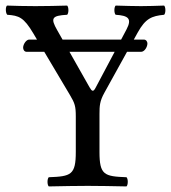

<svg xmlns="http://www.w3.org/2000/svg" viewBox="-20 -667 615 689"><path d="M337 -122V-257.7C337 -287.5 338.1 -304.4 354.5 -334L435.8 -481H486C499 -481 509 -499 509 -511C509 -517 505 -525 496 -525H460.2L474 -550C502 -600.7 524.3 -609.7 569 -614C575 -620 575 -641 569 -647C541 -646 509 -645 486 -645C463 -645 427 -646 395 -647C389 -641 389 -620 395 -614C439.3 -611 455.2 -601.4 433.8 -561L414.7 -525H204.4L185.2 -558.8C161 -601.4 165 -611 221 -614C227 -620 227 -641 221 -647C185 -646 147 -645 107 -645C68 -645 35 -646 5 -647C-1 -641 0 -620 6 -614C48 -611 65.2 -605.1 99.7 -547L112.7 -525H85C74 -525 63 -508 63 -496C63 -489 67 -481 76 -481H138.9L231 -326C248.5 -296.5 252 -286 252 -249V-122C252 -39 235 -34 155 -31C149 -25 149 -4 155 2C204 1 256.4 0 295 0C333.7 0 384 1 434 2C440 -4 440 -25 434 -31C354 -34 337 -39 337 -122ZM391.4 -481 323 -352C315 -336.8 310.2 -338.1 301.2 -354L229.3 -481Z"/></svg>

Font: Libertinus Serif
Style: Regular
Weight: 400
Designer: Philipp H. Poll
Foundry: Khaled Hosny
Version: Version 6.2